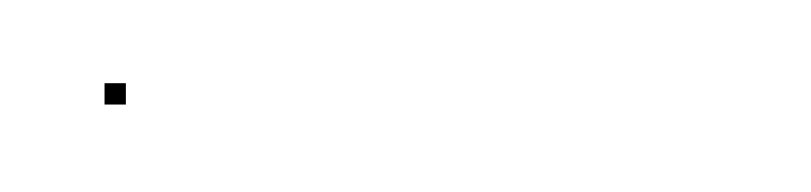

<svg xmlns="http://www.w3.org/2000/svg" viewBox="-20 94 190 45"><path d="M4.5 118.5H9.5V113.5H4.5Z"/></svg>

Font: FRB American Cursive Just Endings
Style: Italic
Weight: 400
Italic angle: -25°
Version: Version 2.0;Modular Font Editor K font №1